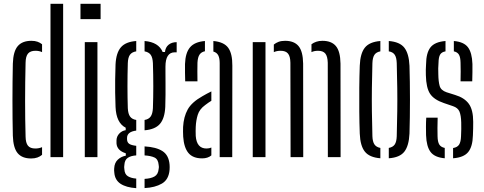

<svg xmlns="http://www.w3.org/2000/svg" viewBox="-20 -820 2526 1002"><path d="M243.5 0V-800H309.5V0ZM47 -112Q45 -198 45 -295.5Q45 -393 47 -488Q49 -552 72.8 -579.5Q96.5 -607 143.5 -607Q162.5 -607 175.8 -602.2Q189 -597.5 199.5 -589V-548Q184.5 -555 165 -555Q138.5 -555 126.2 -540.5Q114 -526 113.5 -492.5Q108.5 -286 113.5 -107.5Q114 -74.5 125.8 -59.8Q137.5 -45 164.5 -45Q183.5 -45 199.5 -52V-12Q189 -3 175 2Q161 7 142.5 7Q95 7 72 -20.8Q49 -48.5 47 -112Z M400 -720V-800H505V-720ZM422.5 0V-600H488.5V0Z M691 162Q638.5 158.5 609 139Q579.5 119.5 576.5 80.5Q576 74.5 575.5 69.2Q575 64 576 58Q577.5 29.5 594.8 13.2Q612 -3 636.5 -7.5V-20Q590.5 -34.5 588 -71.5Q587.5 -80.5 588 -89Q589 -109 603 -123.5Q617 -138 636 -140.5V-153.5Q586.5 -178.5 583 -262Q581.5 -305 581 -337Q580.5 -369 581 -402.8Q581.5 -436.5 583 -484Q586 -544 610.8 -573Q635.5 -602 691 -606V-552Q668.5 -548.5 658.2 -534.2Q648 -520 647 -490.5Q643.5 -366.5 647 -255.5Q648.5 -226 658.8 -211.8Q669 -197.5 691 -194V-138.5Q643 -132.5 643 -100V-94Q643 -77.5 653.8 -69.8Q664.5 -62 691 -59V-9Q664.5 -7.5 647.5 3.2Q630.5 14 629 41.5Q627 52.5 629 63Q630.5 89.5 647.5 99.8Q664.5 110 691 112ZM734.5 -140V-194Q756 -197.5 766.2 -211.8Q776.5 -226 778 -255.5Q782 -366.5 778 -490.5Q776.5 -520 766.5 -534Q756.5 -548 734.5 -552V-606Q807.5 -600 829 -548.5H841Q843 -572.5 859.5 -586.2Q876 -600 902 -600V-547H892Q843.5 -547 843.5 -472V-446.5Q843.5 -410 843.8 -382Q844 -354 843.8 -326Q843.5 -298 842.5 -262Q839.5 -202 814.5 -173.2Q789.5 -144.5 734.5 -140ZM734.5 161.5V113.5Q766.5 112 786 101.2Q805.5 90.5 808 61.5Q810.5 52.5 808 40.5Q805.5 11 786.2 2Q767 -7 734.5 -9V-56Q795.5 -52.5 828.2 -31.2Q861 -10 865 39.5Q866 51.5 865 65.5Q861 117 825 138Q789 159 734.5 161.5Z M946.5 -395.5Q946 -414.5 945.5 -440.5Q945 -466.5 945.5 -486Q947.5 -544 971.5 -572.8Q995.5 -601.5 1049.5 -606V-552.5Q1031 -549 1021.5 -535.2Q1012 -521.5 1010.5 -492.5Q1010 -474.5 1010 -446.2Q1010 -418 1010.5 -395.5ZM1126.5 0V-490.5Q1126.5 -516.5 1119 -531.2Q1111.5 -546 1093.5 -551V-606Q1149 -601 1171 -570.5Q1193 -540 1192.5 -477.5L1192 0ZM936 -106.5Q935.5 -119.5 935.2 -132.2Q935 -145 935.5 -157.5Q938.5 -210.5 959.5 -248.5Q980.5 -286.5 1036.5 -318Q1047.5 -324.5 1059.2 -330.8Q1071 -337 1083 -343V-294Q1075.5 -289.5 1067.5 -284Q1059.5 -278.5 1050.5 -271.5Q1021 -250 1012 -220.8Q1003 -191.5 1001.5 -157.5Q1001 -149 1001 -136.2Q1001 -123.5 1001.5 -110.5Q1006.5 -45 1057.5 -45Q1072 -45 1083 -50V-9Q1064.5 6.5 1035 6.5Q986.5 6.5 963.2 -21.8Q940 -50 936 -106.5Z M1691 0 1690.5 -492.5Q1689.5 -526 1677.8 -540.5Q1666 -555 1639.5 -555Q1620 -555 1605.5 -548V-589Q1616.5 -597.5 1630.8 -602.2Q1645 -607 1662.5 -607Q1710 -607 1733 -579.5Q1756 -552 1757 -488L1757.5 0ZM1496.5 0 1495.5 -492.5Q1495 -526 1483 -540.5Q1471 -555 1444.5 -555Q1424.5 -555 1409 -548V-587.5Q1420 -596.5 1434 -601.8Q1448 -607 1468 -607Q1515 -607 1538 -579.5Q1561 -552 1562 -488L1562.5 0ZM1299 0V-600H1365.5V0Z M1857.5 -123Q1855.5 -177 1855 -238Q1854.5 -299 1855 -360.5Q1855.5 -422 1857.5 -477Q1860 -541 1884 -571.2Q1908 -601.5 1965 -606V-552Q1943.5 -548 1934 -533.8Q1924.5 -519.5 1923.5 -490.5Q1921.5 -420 1920.8 -360Q1920 -300 1920.8 -240Q1921.5 -180 1923.5 -109Q1924.5 -80.5 1934.2 -66.2Q1944 -52 1965 -48V6Q1908 1.5 1884 -28.8Q1860 -59 1857.5 -123ZM2009 6V-48Q2030.5 -52 2040 -66Q2049.5 -80 2050.5 -109Q2052.5 -180 2053.2 -240Q2054 -300 2053.2 -360Q2052.5 -420 2050.5 -490.5Q2049.5 -520 2040 -534.2Q2030.5 -548.5 2009 -552V-606Q2066.5 -601.5 2090.2 -571Q2114 -540.5 2117 -477Q2119.5 -396 2119.5 -300.8Q2119.5 -205.5 2117 -123Q2114 -59 2090.2 -28.5Q2066.5 2 2009 6Z M2344.5 6V-47.5Q2366.5 -51 2375.8 -65Q2385 -79 2386 -109Q2387 -131 2387.2 -146.2Q2387.5 -161.5 2387 -181Q2386 -218 2377.8 -237.8Q2369.5 -257.5 2344 -266L2297 -282Q2245 -299.5 2224.5 -330.5Q2204 -361.5 2202.5 -427.5Q2202 -443 2202.2 -456Q2202.5 -469 2203.5 -484Q2204 -544 2226.5 -572.8Q2249 -601.5 2305 -606V-552Q2284.5 -548.5 2276.8 -535Q2269 -521.5 2268.5 -492.5Q2267.5 -475 2267 -462.5Q2266.5 -450 2267.5 -432Q2268 -394.5 2274.5 -371.5Q2281 -348.5 2310.5 -338.5L2355 -324.5Q2403.5 -310 2426.5 -278.5Q2449.5 -247 2449.5 -184Q2449.5 -167.5 2449.2 -148.8Q2449 -130 2448 -113.5Q2446.5 -54.5 2423.2 -26.2Q2400 2 2344.5 6ZM2383.5 -395.5Q2384.5 -420.5 2384.2 -447.5Q2384 -474.5 2383.5 -492.5Q2383 -521 2375.2 -534.5Q2367.5 -548 2348.5 -552V-606Q2401 -601.5 2422.2 -573.2Q2443.5 -545 2445.5 -486Q2445.5 -467 2445.5 -442.5Q2445.5 -418 2444.5 -395.5ZM2203.5 -115Q2203 -134.5 2203 -159Q2203 -183.5 2204.5 -206H2264Q2263 -176.5 2263 -152.2Q2263 -128 2263.5 -109Q2264 -79.5 2272.5 -65.8Q2281 -52 2301 -48V6Q2248.5 1.5 2227 -27Q2205.5 -55.5 2203.5 -115Z"/></svg>

Font: Big Shoulders Stencil Display
Style: Regular
Weight: 400
Designer: Patric King
Foundry: XO Type Co
Version: Version 1.000